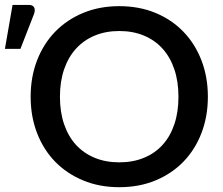

<svg xmlns="http://www.w3.org/2000/svg" viewBox="-83 -753 906 780"><path d="M761.5 -360Q761.5 -280 735.5 -212.5Q709.5 -145 662.2 -96.2Q615 -47.5 548.8 -20Q482.5 7.5 401.5 7.5Q321 7.5 254.8 -20Q188.5 -47.5 141 -96.2Q93.5 -145 67.5 -212.5Q41.5 -280 41.5 -360Q41.5 -440 67.5 -507.5Q93.5 -575 141 -624Q188.5 -673 254.8 -700.5Q321 -728 401.5 -728Q482.5 -728 548.8 -700.5Q615 -673 662.2 -624Q709.5 -575 735.5 -507.5Q761.5 -440 761.5 -360ZM642 -360Q642 -422 625.2 -471.5Q608.5 -521 577.2 -555.5Q546 -590 501.5 -608.5Q457 -627 401.5 -627Q346.5 -627 302 -608.5Q257.5 -590 226 -555.5Q194.5 -521 177.5 -471.5Q160.5 -422 160.5 -360Q160.5 -297.5 177.5 -248Q194.5 -198.5 226 -164.2Q257.5 -130 302 -111.8Q346.5 -93.5 401.5 -93.5Q457 -93.5 501.5 -111.8Q546 -130 577.2 -164.2Q608.5 -198.5 625.2 -248Q642 -297.5 642 -360ZM-63 -554.5 -32 -733H34.5Q50 -733 55.5 -723.2Q61 -713.5 55.5 -697L0 -554.5Z"/></svg>

Font: Lato SemiBold
Style: Regular
Weight: 600
Designer: Lukasz Dziedzic with Adam Twardoch and Botio Nikoltchev
Foundry: tyPoland Lukasz Dziedzic
Version: Version 2.015; 2015-08-06; http://www.latofonts.com/